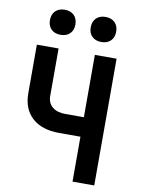

<svg xmlns="http://www.w3.org/2000/svg" viewBox="-101 -1021 803 1089"><g transform="rotate(10 300.0 -476.5)"><path d="M394.5 0V-258.7H272.1Q171.6 -258.7 116 -309.3Q60.4 -360 60.4 -450.4V-730H185.5V-456.3Q185.5 -416.5 212.6 -393.7Q239.7 -370.9 287.3 -370.9H394.5V-730H519.6V0ZM417.4 -808.2Q383.8 -808.2 363.9 -827.6Q344.1 -847 344.1 -880Q344.1 -913.5 363.9 -933.1Q383.8 -952.6 417.4 -952.6Q451.1 -952.6 471 -933.1Q490.8 -913.5 490.8 -880Q490.8 -847 471 -827.6Q451.1 -808.2 417.4 -808.2ZM182.6 -808.2Q148.9 -808.2 129 -827.6Q109.2 -847 109.2 -880Q109.2 -913.5 129 -933.1Q148.9 -952.6 182.6 -952.6Q216.2 -952.6 236.1 -933.1Q255.9 -913.5 255.9 -880Q255.9 -847 236.1 -827.6Q216.2 -808.2 182.6 -808.2Z"/></g></svg>

Font: Pitagon Sans Mono
Style: Regular
Weight: 400
Monospace: yes
Designer: Travis Tran
Foundry: Pitagon
Version: Version 1.001;gftools[0.9.26]